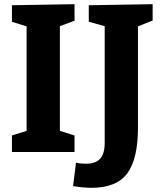

<svg xmlns="http://www.w3.org/2000/svg" viewBox="-20 -726 772 917"><path d="M336 -627 266 -601V-101L336 -79V0H37V-79L107 -101V-600L37 -622V-701L336 -706ZM709 -628 639 -600V-119Q639 34 587.5 102.5Q536 171 417 171Q380 171 329 163L343 51Q364 56 390 56Q437 56 458.5 32Q480 8 480 -44V-601L404 -622V-701L709 -706Z"/></svg>

Font: Bitter Pro OGT
Style: Bold
Weight: 700
Designer: Sol Matas, and Bitter project Authors
Foundry: Sol Matas
Version: Version 2.110